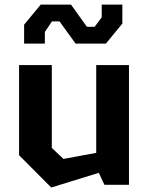

<svg xmlns="http://www.w3.org/2000/svg" viewBox="-20 -824 660 856"><path d="M211 -534H65V-132L208.5 12L420.5 -53.5L445.5 0H555V-534H409V-142.5L263 -115.5L211 -164.5ZM296.5 -803.5H161.5L87.5 -714V-629.5H180V-681.5L211.5 -728.5H245.5L317 -629.5H452L525.5 -719V-803.5H433.5V-747L402 -704.5H367.5Z"/></svg>

Font: Monaspace Krypton
Style: Bold
Weight: 700
Designer: Riley Cran & the Lettermatic Team
Foundry: Lettermatic
Version: Version 1.200 (Monaspace Krypton)